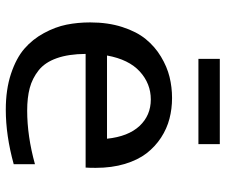

<svg xmlns="http://www.w3.org/2000/svg" viewBox="-76 -664 753 640"><g transform="rotate(90 300.0 -344.5)"><path d="M460.9 -629.9H176.8V-701.2H460.9ZM165.5 -325.2H442.9Q435.5 -396 400.4 -433.6Q365.2 -471.2 312 -471.2Q259.3 -471.2 219 -434.6Q178.7 -397.9 165.5 -325.2ZM346.2 12.2Q278.8 12.2 226.6 -5.1Q174.3 -22.5 142.8 -49.8Q111.3 -77.1 90.8 -115Q70.3 -152.8 62.7 -190.2Q55.2 -227.5 55.2 -269Q55.2 -328.6 70.6 -376.2Q85.9 -423.8 110.8 -454.3Q135.7 -484.9 169.4 -505.1Q203.1 -525.4 237.1 -533.7Q271 -542 307.1 -542Q343.3 -542 376.2 -533.4Q409.2 -524.9 439.2 -505.4Q469.2 -485.8 491.5 -457Q513.7 -428.2 526.9 -384.8Q540 -341.3 540 -287.6Q540 -265.6 539.1 -253.9H160.2Q160.6 -196.8 174.6 -157.5Q188.5 -118.2 215.1 -97.2Q241.7 -76.2 273.9 -67.6Q306.2 -59.1 349.1 -59.1Q434.1 -59.1 527.8 -85V-14.2Q432.1 12.2 346.2 12.2Z"/></g></svg>

Font: Aurulent Sans Mono
Style: Regular
Weight: 400
Monospace: yes
Version: Version 2007.05.04